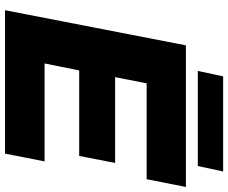

<svg xmlns="http://www.w3.org/2000/svg" viewBox="-90 -794 884 743"><g transform="rotate(90 351.5 -422.0)"><path d="M19 0 155 -700H703L673 -548H302L278 -426H610L583 -287H252L225 -153H604L574 0ZM254 -746 275 -844H643L622 -746Z"/></g></svg>

Font: REM
Style: Bold Italic
Weight: 700
Italic angle: -11°
Designer: Octavio Pardo
Foundry: Ashler Design
Version: Version 1.005;gftools[0.9.28]